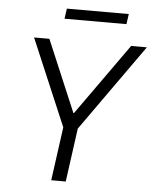

<svg xmlns="http://www.w3.org/2000/svg" viewBox="-57 -888 751 936"><g transform="rotate(5 318.5 -420.0)"><path d="M229 0 265 -262 85 -686H160L308 -336H311L560 -686H637L336 -262L300 0ZM225 -790 232 -840H535L528 -790Z"/></g></svg>

Font: Chivo Mono Medium ExtraLight
Style: Italic
Weight: 250
Italic angle: -8.05°
Monospace: yes
Version: Version 1.008